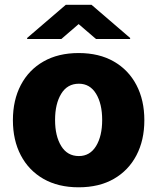

<svg xmlns="http://www.w3.org/2000/svg" viewBox="-20 -775 659 805"><path d="M309.7 10.3Q224.1 10.3 162.3 -25Q100.5 -60.4 67.3 -123.8Q34.1 -187.1 34.1 -271Q34.1 -355.1 67.3 -418.5Q100.5 -481.9 162.3 -517.2Q224.1 -552.6 309.7 -552.6Q395.6 -552.6 457.2 -517.2Q518.8 -481.9 552 -418.5Q585.2 -355.1 585.2 -271Q585.2 -187.1 552 -123.8Q518.8 -60.4 457.2 -25Q395.6 10.3 309.7 10.3ZM310.7 -120.7Q357.2 -120.7 382.8 -162.6Q408.4 -204.5 408.4 -272Q408.4 -339.8 382.8 -381.9Q357.2 -424 310.7 -424Q262.4 -424 236.7 -381.9Q210.9 -339.8 210.9 -272Q210.9 -204.5 236.7 -162.6Q262.4 -120.7 310.7 -120.7ZM237.2 -611.5 309.7 -674 382.5 -611.5H525.6V-615.8L363.6 -755H256L93.8 -615.8V-611.5Z"/></svg>

Font: Inter UI Extra Bold
Style: Regular
Weight: 800
Designer: Rasmus Andersson
Foundry: rsms
Version: 3.2;8d6f07862